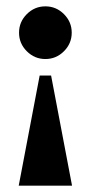

<svg xmlns="http://www.w3.org/2000/svg" viewBox="-20 -586 286 605"><path d="M123 -400Q89 -400 64.5 -424.5Q40 -449 40 -483Q40 -517 64.5 -541.5Q89 -566 123 -566Q157 -566 181.5 -541.5Q206 -517 206 -483Q206 -449 181.5 -424.5Q157 -400 123 -400ZM39 -1 105 -348H141L207 -1Z"/></svg>

Font: Spectral SC ExtraBold
Style: Regular
Weight: 800
Designer: Jean-Baptiste Levee
Foundry: Production Type
Version: Version 2.001